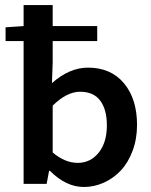

<svg xmlns="http://www.w3.org/2000/svg" viewBox="-20 -726 598 758"><path d="M311 12.2Q240.7 12.2 176.8 -51.8H173.8L164.1 0H73.2V-564H2V-618.2L73.2 -623V-706.1H188V-623H363.8V-564H188V-480L185.1 -397.9Q254.4 -459 327.1 -459Q418 -459 469.5 -397.2Q521 -335.4 521 -232.9Q521 -177.2 503.4 -130.4Q485.8 -83.5 456.8 -52.7Q427.7 -22 389.9 -4.9Q352.1 12.2 311 12.2ZM287.1 -83Q336.9 -83 369.4 -123Q401.9 -163.1 401.9 -231Q401.9 -293.5 375.7 -328.6Q349.6 -363.8 295.9 -363.8Q244.1 -363.8 188 -309.1V-124Q236.3 -83 287.1 -83Z"/></svg>

Font: Toshiba Sans Medium
Style: Regular
Weight: 500
Designer: Paul D. Hunt
Foundry: Toshiba Corporation
Version: Version 2.020;PS 2.0;hotconv 1.0.86;makeotf.lib2.5.63406